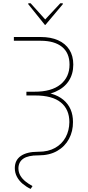

<svg xmlns="http://www.w3.org/2000/svg" viewBox="-20 -958 548 1196"><path d="M66.4 -727.5H233.4Q296.4 -727.5 341.8 -707.3Q387.2 -687 411.9 -648.7Q436.5 -610.4 436.5 -555.7Q436.5 -497.1 408.2 -453.9Q379.9 -410.6 326.2 -387Q272.5 -363.3 196.3 -363.3H144.5V-386.7H194.3Q300.3 -386.2 356.7 -431.9Q413.1 -477.5 413.1 -555.7Q413.1 -628.4 366 -666.3Q318.8 -704.1 233.4 -704.1H66.4ZM144.5 -386.7H200.2Q314.9 -386.2 374.8 -336.2Q434.6 -286.1 434.6 -198.2Q435.1 -140.1 409.7 -92.8Q384.3 -45.4 336.2 -17.8Q288.1 9.8 219.7 9.8H216.8Q155.8 9.8 125.7 30Q95.7 50.3 94.7 89.8Q94.7 114.7 106.4 135.3Q118.2 155.8 138.2 171.9Q158.2 188 182.6 201.2L170.9 218.8Q144 206.1 121.6 187.3Q99.1 168.5 85.7 143.6Q72.3 118.7 72.3 88.9Q72.3 39.6 109.9 13.4Q147.5 -12.7 216.8 -12.7H219.7Q280.8 -12.7 323.5 -36.9Q366.2 -61 388.9 -103Q411.6 -145 412.1 -197.3Q412.1 -276.4 359.1 -319.8Q306.2 -363.3 199.2 -363.3H144.5ZM170.9 -937.5 261.7 -836.9 355.5 -937.5H371.1V-931.6L262.7 -802.7H259.8L156.2 -931.6V-937.5Z"/></svg>

Font: Inter Thin
Style: Regular
Weight: 250
Designer: Rasmus Andersson
Foundry: rsms
Version: Version 4.001;git-66647c0bb